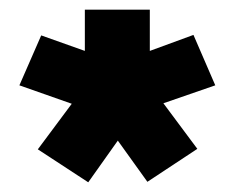

<svg xmlns="http://www.w3.org/2000/svg" viewBox="-20 -719 484 396"><path d="M58 -411 128 -505 20 -543 65 -646 155 -614V-699H289V-614L379 -647L424 -543L317 -506L387 -412L284 -344L223 -429L162 -343Z"/></svg>

Font: Prompt ExtraBold
Style: Regular
Weight: 800
Designer: Katatrad Team
Foundry: CadsonDemak
Version: Version 1.001